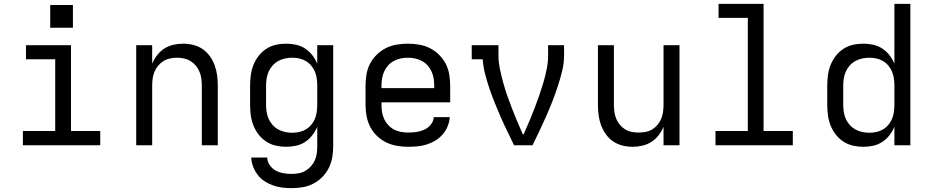

<svg xmlns="http://www.w3.org/2000/svg" viewBox="-20 -755 4840 998"><path d="M99 0V-74H267V-447H115V-520H349V-74H501V0ZM241 -611V-729H359V-611Z M688 0V-520H771V-424Q781 -448 797 -468.5Q813 -489 834 -502.5Q855 -516 880.5 -522Q906 -528 932 -528Q958 -528 984.5 -521.5Q1011 -515 1033 -500Q1055 -485 1071 -462.5Q1087 -440 1096 -415Q1105 -390 1108.5 -363.5Q1112 -337 1112 -310V0H1029V-310Q1029 -328 1026.5 -346.5Q1024 -365 1017 -382Q1010 -399 998 -413.5Q986 -428 970.5 -437.5Q955 -447 936.5 -451Q918 -455 900 -455Q882 -455 863.5 -451Q845 -447 829.5 -437.5Q814 -428 802 -413.5Q790 -399 783 -382Q776 -365 773.5 -346.5Q771 -328 771 -310V0Z M1496 223Q1472 223 1447.5 220Q1423 217 1400 209Q1377 201 1356 187.5Q1335 174 1320 154.5Q1305 135 1296 112Q1287 89 1286 64H1369Q1370 86 1382.5 104Q1395 122 1414 132Q1433 142 1454 145.5Q1475 149 1496 149Q1515 149 1533.5 145.5Q1552 142 1568 132.5Q1584 123 1596.5 109Q1609 95 1616.5 78Q1624 61 1626.5 42.5Q1629 24 1629 5V-96Q1619 -72 1603 -51.5Q1587 -31 1565.5 -17Q1544 -3 1518.5 2.5Q1493 8 1468 8Q1440 8 1413.5 2Q1387 -4 1364 -19Q1341 -34 1324 -56Q1307 -78 1297 -103.5Q1287 -129 1283.5 -156Q1280 -183 1280 -210V-310Q1280 -337 1283.5 -364Q1287 -391 1297 -416.5Q1307 -442 1324 -464Q1341 -486 1364 -501Q1387 -516 1413.5 -522Q1440 -528 1468 -528Q1493 -528 1518.5 -522.5Q1544 -517 1565.5 -503Q1587 -489 1603 -468.5Q1619 -448 1629 -424V-520H1712V5Q1712 34 1707 63Q1702 92 1689 118Q1676 144 1655.5 165Q1635 186 1609 199.5Q1583 213 1554 218Q1525 223 1496 223ZM1499 -65Q1518 -65 1536 -69Q1554 -73 1570 -82.5Q1586 -92 1598 -106.5Q1610 -121 1617 -138Q1624 -155 1626.5 -173.5Q1629 -192 1629 -210V-310Q1629 -328 1626.5 -346.5Q1624 -365 1617 -382Q1610 -399 1598 -413.5Q1586 -428 1570 -437.5Q1554 -447 1536 -451Q1518 -455 1499 -455Q1480 -455 1461.5 -451Q1443 -447 1426.5 -438Q1410 -429 1397 -414.5Q1384 -400 1376.5 -383Q1369 -366 1366 -347.5Q1363 -329 1363 -310V-210Q1363 -191 1366 -172.5Q1369 -154 1376.5 -137Q1384 -120 1397 -105.5Q1410 -91 1426.5 -82Q1443 -73 1461.5 -69Q1480 -65 1499 -65Z M2102 8Q2073 8 2043.5 3Q2014 -2 1987.5 -15Q1961 -28 1939.5 -48.5Q1918 -69 1904.5 -95.5Q1891 -122 1885.5 -151Q1880 -180 1880 -210V-310Q1880 -339 1885 -368.5Q1890 -398 1903.5 -424Q1917 -450 1938.5 -471Q1960 -492 1986 -505Q2012 -518 2041.5 -523Q2071 -528 2100 -528Q2129 -528 2158.5 -523Q2188 -518 2214 -505Q2240 -492 2261.5 -471Q2283 -450 2296.5 -424Q2310 -398 2315 -368.5Q2320 -339 2320 -310V-223H1963V-210Q1963 -191 1966 -172Q1969 -153 1977 -136Q1985 -119 1998.5 -104.5Q2012 -90 2028.5 -81.5Q2045 -73 2064 -69.5Q2083 -66 2102 -66Q2124 -66 2145 -69Q2166 -72 2185.5 -81Q2205 -90 2219 -107Q2233 -124 2235 -146H2318Q2316 -121 2306.5 -98Q2297 -75 2281 -56.5Q2265 -38 2244 -25Q2223 -12 2199.5 -4.5Q2176 3 2151.5 5.5Q2127 8 2102 8ZM1963 -297H2237V-310Q2237 -329 2234 -347.5Q2231 -366 2223 -383.5Q2215 -401 2202.5 -415Q2190 -429 2173 -438Q2156 -447 2137.5 -451Q2119 -455 2100 -455Q2081 -455 2062.5 -451Q2044 -447 2027 -438Q2010 -429 1997.5 -415Q1985 -401 1977 -383.5Q1969 -366 1966 -347.5Q1963 -329 1963 -310Z M2652 0Q2635 -36 2617.5 -71.5Q2600 -107 2584 -143.5Q2568 -180 2553 -217Q2538 -254 2525 -292Q2512 -330 2502 -368.5Q2492 -407 2489 -447H2432V-520H2571V-468Q2571 -432 2578.5 -396.5Q2586 -361 2595.5 -326Q2605 -291 2617 -257Q2629 -223 2642 -189.5Q2655 -156 2669 -122.5Q2683 -89 2698 -56L2700 -59L2702 -56L2704 -62Q2719 -95 2732.5 -127.5Q2746 -160 2759 -193.5Q2772 -227 2783.5 -260.5Q2795 -294 2805 -328Q2815 -362 2822 -397Q2829 -432 2829 -468V-520H2912V-468Q2912 -426 2902 -385.5Q2892 -345 2879 -305.5Q2866 -266 2851 -227.5Q2836 -189 2819 -150.5Q2802 -112 2784 -74.5Q2766 -37 2748 0Z M3268 8Q3242 8 3215.5 1.5Q3189 -5 3167 -20Q3145 -35 3129 -57.5Q3113 -80 3104 -105Q3095 -130 3091.5 -156.5Q3088 -183 3088 -210V-520H3171V-210Q3171 -192 3173.5 -173.5Q3176 -155 3183 -138Q3190 -121 3202 -106.5Q3214 -92 3229.5 -82.5Q3245 -73 3263.5 -69.5Q3282 -66 3300 -66Q3318 -66 3336.5 -69.5Q3355 -73 3370.5 -82.5Q3386 -92 3398 -106.5Q3410 -121 3417 -138Q3424 -155 3426.5 -173.5Q3429 -192 3429 -210V-520H3512V0H3429V-96Q3419 -72 3403 -51.5Q3387 -31 3366 -17.5Q3345 -4 3319.5 2Q3294 8 3268 8Z M3699 0V-74H3867V-662H3715V-735H3949V-74H4101V0Z M4468 8Q4440 8 4413.5 2Q4387 -4 4364 -19Q4341 -34 4324 -56Q4307 -78 4297 -103.5Q4287 -129 4283.5 -156Q4280 -183 4280 -210V-310Q4280 -337 4283.5 -364Q4287 -391 4297 -416.5Q4307 -442 4324 -464Q4341 -486 4364 -501Q4387 -516 4413.5 -522Q4440 -528 4468 -528Q4493 -528 4518.5 -522.5Q4544 -517 4565.5 -503Q4587 -489 4603 -468.5Q4619 -448 4629 -424V-735H4712V0H4629V-96Q4619 -72 4603 -51.5Q4587 -31 4565.5 -17Q4544 -3 4518.5 2.5Q4493 8 4468 8ZM4499 -65Q4518 -65 4536 -69Q4554 -73 4570 -82.5Q4586 -92 4598 -106.5Q4610 -121 4617 -138Q4624 -155 4626.5 -173.5Q4629 -192 4629 -210V-310Q4629 -328 4626.5 -346.5Q4624 -365 4617 -382Q4610 -399 4598 -413.5Q4586 -428 4570 -437.5Q4554 -447 4536 -451Q4518 -455 4499 -455Q4480 -455 4461.5 -451Q4443 -447 4426.5 -438Q4410 -429 4397 -414.5Q4384 -400 4376.5 -383Q4369 -366 4366 -347.5Q4363 -329 4363 -310V-210Q4363 -191 4366 -172.5Q4369 -154 4376.5 -137Q4384 -120 4397 -105.5Q4410 -91 4426.5 -82Q4443 -73 4461.5 -69Q4480 -65 4499 -65Z"/></svg>

Font: Nova Nerd Font
Style: Regular
Weight: 400
Designer: Belleve Invis
Foundry: Belleve Invis
Version: Version 24.1.4; ttfautohint (v1.8.4);Nerd Fonts 3.1.1